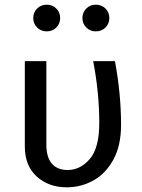

<svg xmlns="http://www.w3.org/2000/svg" viewBox="-20 -788 607 820"><path d="M497 -255Q497 -165 463.5 -105Q430 -45 377.5 -16.5Q325 12 265 12Q188 12 137 -34Q86 -80 86 -163V-527H178V-171Q178 -116 201.5 -89Q225 -62 269 -62Q323 -62 363.5 -109Q404 -156 404 -263Q404 -392 378 -527H471Q497 -386 497 -255ZM237 -711Q237 -687 220.5 -670.5Q204 -654 180 -654Q155 -654 138.5 -670.5Q122 -687 122 -711Q122 -735 138.5 -751.5Q155 -768 180 -768Q204 -768 220.5 -751.5Q237 -735 237 -711ZM447 -711Q447 -687 430.5 -670.5Q414 -654 389 -654Q365 -654 348.5 -670.5Q332 -687 332 -711Q332 -735 348.5 -751.5Q365 -768 389 -768Q414 -768 430.5 -751.5Q447 -735 447 -711Z"/></svg>

Font: Fira GO
Style: Regular
Weight: 400
Designer: Carrois Corporate
Foundry: Carrois Corporate GbR
Version: Version 0.300